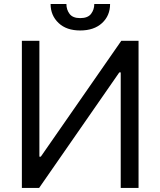

<svg xmlns="http://www.w3.org/2000/svg" viewBox="-20 -929 793 949"><path d="M174.7 -727.3V-154.8H181.8L579.5 -727.3H664.8V0H576.7V-571H569.6L173.3 0H88.1V-727.3ZM308.2 -909.1Q308.2 -881.4 323.9 -860.4Q339.5 -839.5 376.4 -839.5Q414.1 -839.5 430 -860.4Q446 -881.4 446 -909.1H524.1Q524.1 -851.6 484.4 -815Q444.6 -778.4 376.4 -778.4Q308.6 -778.4 269.9 -815Q230.1 -852.3 230.1 -909.1Z"/></svg>

Font: Inter P
Style: Regular
Weight: 400
Designer: Rasmus Andersson
Foundry: rsms
Version: Version 3.018;git-588b23468